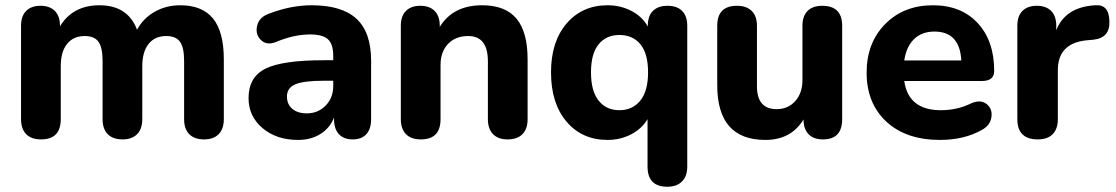

<svg xmlns="http://www.w3.org/2000/svg" viewBox="-20 -521 4242 730"><path d="M136 9Q99 9 79.5 -11Q60 -31 60 -68V-423Q60 -460 79.5 -479.5Q99 -499 134 -499Q169 -499 188.5 -479.5Q208 -460 208 -423V-421Q257 -501 358 -501Q466 -501 501 -408Q525 -452 568.5 -476.5Q612 -501 665 -501Q749 -501 790 -450.5Q831 -400 831 -295V-68Q831 -31 811.5 -11Q792 9 756 9Q719 9 699.5 -11Q680 -31 680 -68V-290Q680 -340 664.5 -362Q649 -384 612 -384Q569 -384 545 -354Q521 -324 521 -269V-68Q521 -31 501.5 -11Q482 9 446 9Q409 9 389.5 -11Q370 -31 370 -68V-290Q370 -340 354.5 -362Q339 -384 302 -384Q259 -384 235 -354Q211 -324 211 -269V-68Q211 9 136 9Z M1113 11Q1031 11 978 -34Q925 -79 925 -148Q925 -228 989.5 -260Q1054 -292 1211 -292H1247V-309Q1247 -353 1227 -371.5Q1207 -390 1159 -390Q1098 -390 1031 -362Q995 -347 972.5 -368.5Q950 -390 957.5 -422.5Q965 -455 1000 -468Q1085 -501 1165 -501Q1280 -501 1335.5 -449.5Q1391 -398 1391 -290V-68Q1391 -31 1373 -11Q1355 9 1321 9Q1287 9 1268.5 -11Q1250 -31 1250 -68V-74Q1235 -35 1199 -12Q1163 11 1113 11ZM1147 -90Q1189 -90 1218 -119.5Q1247 -149 1247 -194V-214H1212Q1135 -214 1103 -200.5Q1071 -187 1071 -154Q1071 -125 1091 -107.5Q1111 -90 1147 -90Z M1580 9Q1543 9 1523.5 -11Q1504 -31 1504 -68V-423Q1504 -460 1523.5 -479.5Q1543 -499 1578 -499Q1613 -499 1632.5 -479.5Q1652 -460 1652 -423V-419Q1703 -501 1813 -501Q1901 -501 1943.5 -450.5Q1986 -400 1986 -295V-68Q1986 -31 1966.5 -11Q1947 9 1910 9Q1874 9 1854.5 -11Q1835 -31 1835 -68V-288Q1835 -384 1760 -384Q1712 -384 1683.5 -354Q1655 -324 1655 -274V-68Q1655 9 1580 9Z M2517 189Q2442 189 2442 112V-68Q2421 -32 2380 -10.5Q2339 11 2290 11Q2193 11 2134 -58.5Q2075 -128 2075 -246Q2075 -363 2134.5 -432Q2194 -501 2290 -501Q2340 -501 2381.5 -479Q2423 -457 2443 -420V-423Q2443 -460 2462.5 -479.5Q2482 -499 2518 -499Q2554 -499 2573.5 -479.5Q2593 -460 2593 -423V112Q2593 149 2573 169Q2553 189 2517 189ZM2335 -388Q2285 -388 2256 -352.5Q2227 -317 2227 -246Q2227 -175 2256 -138.5Q2285 -102 2335 -102Q2385 -102 2414.5 -138.5Q2444 -175 2444 -246Q2444 -317 2415 -352.5Q2386 -388 2335 -388Z M2890 11Q2707 11 2707 -197V-423Q2707 -499 2782 -499Q2818 -499 2838 -479.5Q2858 -460 2858 -423V-193Q2858 -106 2933 -106Q2976 -106 3003.5 -136.5Q3031 -167 3031 -217V-423Q3031 -460 3050.5 -479.5Q3070 -499 3106 -499Q3182 -499 3182 -423V-68Q3182 9 3109 9Q3073 9 3054 -11Q3035 -31 3035 -67Q2988 11 2890 11Z M3554 11Q3425 11 3350 -58.5Q3275 -128 3275 -245Q3275 -358 3345.5 -429.5Q3416 -501 3527 -501Q3634 -501 3697 -433.5Q3760 -366 3760 -251Q3760 -213 3713 -213H3418Q3434 -102 3557 -102Q3619 -102 3670 -127Q3707 -144 3730.5 -126Q3754 -108 3749.5 -76Q3745 -44 3713 -27Q3646 11 3554 11ZM3533 -401Q3485 -401 3455.5 -372.5Q3426 -344 3418 -291H3635Q3629 -401 3533 -401Z M3926 9Q3848 9 3848 -68V-423Q3848 -460 3867.5 -479.5Q3887 -499 3922 -499Q3957 -499 3976.5 -479.5Q3996 -460 3996 -423V-406Q4031 -495 4145 -501Q4170 -503 4183.5 -488.5Q4197 -474 4198 -441Q4201 -377 4137 -370L4114 -368Q4002 -358 4002 -254V-68Q4002 -31 3982.5 -11Q3963 9 3926 9Z"/></svg>

Font: Nunito ExtraBold
Style: Regular
Weight: 800
Designer: Vernon Adams
Foundry: Vernon Adams
Version: Version 3.602